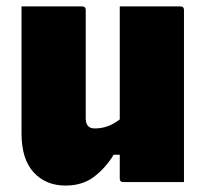

<svg xmlns="http://www.w3.org/2000/svg" viewBox="-20 -567 640 598"><path d="M236 -547Q247 -547 247 -536V-198Q247 -167 275 -167Q296 -167 314.5 -173.5Q333 -180 353 -195V-547H542Q553 -547 553 -536V0H364Q353 0 353 -11V-85H334Q309 -44 273 -16.5Q237 11 184 11Q123 11 85 -30Q47 -71 47 -152V-547Z"/></svg>

Font: Recursive Sn Lnr St Blk
Style: Regular
Weight: 900
Version: Version 1.079;hotconv 1.0.112;makeotfexe 2.5.65598; ttfautoh